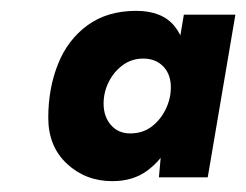

<svg xmlns="http://www.w3.org/2000/svg" viewBox="-20 -727 454 354"><path d="M273 -400 278 -456 319 -700H414L363 -400ZM187 -393Q138 -393 103.5 -425Q69 -457 69 -510Q69 -564 87 -609Q105 -654 141.5 -680.5Q178 -707 231 -707Q279 -707 302 -678.5Q325 -650 325 -600Q325 -566 317.5 -529.5Q310 -493 293.5 -462Q277 -431 251 -412Q225 -393 187 -393ZM220 -481Q243 -481 259.5 -493.5Q276 -506 285.5 -525.5Q295 -545 295 -566Q295 -590 281 -604.5Q267 -619 244 -619Q223 -619 206.5 -607Q190 -595 180.5 -576Q171 -557 171 -536Q171 -512 184.5 -496.5Q198 -481 220 -481Z"/></svg>

Font: Figtree Light
Style: Bold Italic
Weight: 700
Italic angle: -9.5°
Version: Version 2.000